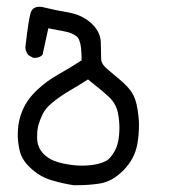

<svg xmlns="http://www.w3.org/2000/svg" viewBox="-20 -436 540 570"><path d="M32.7 -38.1Q32.7 -43.9 33.2 -49.8Q34.7 -80.6 47.4 -109.4Q61 -141.6 90.3 -168.9Q118.7 -195.8 154.1 -215.6Q189.5 -235.4 222.2 -256.8Q222.2 -288.6 218.8 -304.7Q214.8 -321.3 209.7 -325.9Q204.6 -330.6 199.2 -333.3Q193.8 -335.9 189.9 -337.9Q181.6 -340.8 171.4 -342.8Q147 -347.7 123.5 -352.1L106.4 -273.9L105.5 -272.5Q96.7 -264.2 83 -264.2Q81.5 -264.2 78.6 -264.2L64.9 -272Q56.2 -281.7 55.2 -294.9Q64.9 -380.9 71.8 -399.9Q73.7 -405.3 77.1 -408.7Q84.5 -416 97.2 -416Q104.5 -416 116.7 -412.6Q143.6 -405.8 184.1 -398.9Q226.6 -391.1 254.4 -363.8Q278.8 -339.4 279.3 -309.1Q279.8 -279.3 280.3 -260.7Q280.8 -244.6 301.3 -228.5Q323.7 -210 336.4 -199Q349.1 -188 352.5 -184.1Q368.7 -168.5 377 -151.4Q387.2 -130.4 391.1 -90.3Q392.6 -76.7 392.6 -66.4Q392.6 -35.6 387.7 -8.3Q379.9 36.1 345.2 70.8Q313 103 275.9 108.9Q244.1 113.8 210.4 113.8Q204.6 113.8 199.2 113.8H198.2Q166 108.9 133.3 99.1Q96.2 88.4 66.9 59.1Q43.9 36.6 38.1 9.8Q32.7 -13.7 32.7 -38.1ZM90.3 -32.2Q90.3 -28.3 90.3 -23.4Q91.3 2.4 109.9 21.5Q122.1 33.2 136.2 39.6Q154.8 47.4 178.5 51.5Q202.1 55.7 222.2 55.7Q269 55.7 296.4 41Q307.6 34.2 319.3 14.6Q334.5 -10.7 334.5 -56.6Q334.5 -77.6 330.6 -98.1Q325.2 -127.9 303.7 -147.9Q282.2 -168 241.2 -200.2Q214.8 -183.1 187 -167Q159.2 -150.9 136.7 -132.3Q114.7 -114.7 106.2 -96.4Q97.7 -78.1 94 -64.5Q90.3 -50.8 90.3 -32.2Z"/></svg>

Font: Bakudai
Style: Medium
Weight: 500
Version: Version 1.48